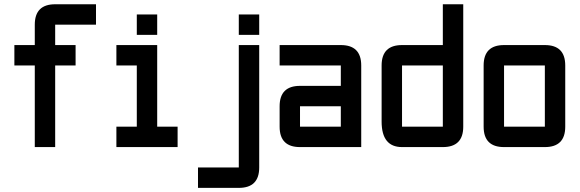

<svg xmlns="http://www.w3.org/2000/svg" viewBox="-20 -704 2774 919"><path d="M439.5 -683.6V-585.9H244.1V-488.3H341.8V-390.6H244.1V0H146.5V-390.6H48.8V-488.3H146.5V-585.9Q146.5 -683.6 244.1 -683.6Z M634.8 -537.1V-634.8H732.4V-537.1ZM537.1 0V-97.7H634.8V-390.6H537.1V-488.3H732.4V-97.7H830.1V0Z M1123 -488.3H1220.7V97.7Q1220.7 195.3 1123 195.3H927.7V97.7H1123ZM1123 -537.1V-634.8H1220.7V-537.1Z M1709 0H1416Q1318.4 0 1318.4 -97.7V-195.3Q1318.4 -293 1416 -293H1611.3V-390.6H1318.4V-488.3H1611.3Q1709 -488.3 1709 -390.6ZM1416 -97.7H1611.3V-195.3H1416Z M2197.3 -97.7Q2197.3 0 2099.6 0H1904.3Q1806.6 0 1806.6 -122.1V-390.6Q1806.6 -488.3 1904.3 -488.3H2099.6V-683.6H2197.3ZM1904.3 -97.7H2099.6V-390.6H1904.3Z M2587.9 0H2392.6Q2294.9 0 2294.9 -97.7V-390.6Q2294.9 -488.3 2392.6 -488.3H2587.9Q2685.5 -488.3 2685.5 -390.6V-97.7Q2685.5 0 2587.9 0ZM2587.9 -97.7V-390.6H2392.6V-97.7Z"/></svg>

Font: BabelStone Moon Runes
Style: Regular
Weight: 400
Designer: Andrew West
Foundry: BabelStone
Version: Version 7.001 March 14, 2022